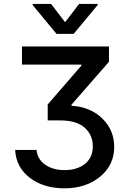

<svg xmlns="http://www.w3.org/2000/svg" viewBox="-20 -787 677 998"><path d="M58.6 -7.8H169.9Q174.8 41.5 215.3 69.3Q255.9 97.2 315.9 97.2Q380.9 97.2 421.6 64.7Q462.4 32.2 462.4 -26.9Q462.4 -85.4 420.2 -123.3Q377.9 -161.1 293 -161.1H228V-244.1L402.8 -445.8V-451.2H94.2V-545.4H546.4V-465.8L351.6 -242.7V-237.3Q451.2 -231 512.5 -170.4Q573.7 -109.9 573.7 -23.4Q573.7 70.8 500.5 131.3Q427.2 191.9 314.5 191.9Q207.5 191.9 135.7 137.7Q64 83.5 58.6 -7.8ZM245.6 -766.6 318.4 -671.4 391.1 -766.6H487.8V-761.2L362.8 -610.8H273.9L149.4 -761.2V-766.6Z"/></svg>

Font: Karasuma Gothic
Style: Regular
Weight: 500
Designer: Rasmus Andersson / Ryoko Nishizuka
Foundry: Genbu
Version: Version 1.00